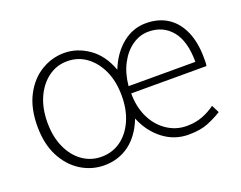

<svg xmlns="http://www.w3.org/2000/svg" viewBox="-92 -712 1122 894"><g transform="rotate(-20 468.5 -265.0)"><path d="M289 13Q228 13 175 -19.5Q122 -52 89.5 -114Q57 -176 57 -264Q57 -353 89.5 -415.5Q122 -478 175.5 -510.5Q229 -543 290 -543Q354 -543 411 -503.5Q468 -464 497 -385Q526 -458 578 -500.5Q630 -543 695 -543Q757 -543 801.5 -514.5Q846 -486 870.5 -431Q895 -376 895 -298Q895 -288 895 -279Q895 -270 893 -259H520Q520 -192 545 -140Q570 -88 614.5 -58Q659 -28 712 -28Q755 -28 789.5 -41Q824 -54 854 -76L873 -38Q843 -19 804 -3Q765 13 707 13Q637 13 581.5 -29.5Q526 -72 497 -143Q467 -66 413.5 -26.5Q360 13 289 13ZM290 -29Q344 -29 385.5 -58.5Q427 -88 451 -141Q475 -194 475 -264Q475 -335 451 -388Q427 -441 385.5 -471.5Q344 -502 290 -502Q238 -502 196.5 -471.5Q155 -441 131 -388Q107 -335 107 -264Q107 -194 131 -141Q155 -88 196.5 -58.5Q238 -29 290 -29ZM520 -295H851Q851 -398 808 -450Q765 -502 693 -502Q650 -502 612.5 -476Q575 -450 550.5 -403.5Q526 -357 520 -295Z"/></g></svg>

Font: Noto Sans KR ExtraLight
Style: Regular
Weight: 250
Designer: Ryoko NISHIZUKA  (kana, bopomofo & ideographs); Paul D. Hunt (Latin, Greek & Cyrillic); Sandoll Communications , Soo-you
Foundry: Adobe
Version: Version 2.004-H2;hotconv 1.0.118;makeotfexe 2.5.65603